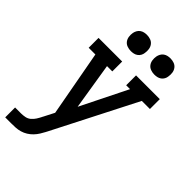

<svg xmlns="http://www.w3.org/2000/svg" viewBox="-278 -850 1155 1155"><g transform="rotate(45 300.0 -272.0)"><path d="M4 205V121H55Q71 121 88.5 117.5Q106 114 119.5 102.5Q133 91 142.5 76Q152 61 160 45V43Q161 43 161 43Q161 43 161 43L197 -27L120 -446H63V-530H264V-446H219L267 -148L415 -446H382V-530H584V-446H515L246 81Q245 84 243.5 86Q242 88 241 90V91Q232 108 221.5 125Q211 142 197 156.5Q183 171 166 181.5Q149 192 130 197.5Q111 203 92.5 204Q74 205 55 205ZM456 -611Q440 -611 424.5 -616.5Q409 -622 399.5 -634.5Q390 -647 387.5 -663.5Q385 -680 388 -697Q390 -708 396 -719Q402 -730 412 -737Q422 -744 433.5 -746.5Q445 -749 456 -749Q473 -749 488 -743.5Q503 -738 512.5 -725.5Q522 -713 524.5 -696.5Q527 -680 524 -663Q523 -652 517 -641Q511 -630 501 -623Q491 -616 479.5 -613.5Q468 -611 456 -611ZM256 -611Q240 -611 224.5 -616.5Q209 -622 199.5 -634.5Q190 -647 187.5 -663.5Q185 -680 188 -697Q190 -708 196 -719Q202 -730 212 -737Q222 -744 233.5 -746.5Q245 -749 256 -749Q273 -749 288 -743.5Q303 -738 312.5 -725.5Q322 -713 324.5 -696.5Q327 -680 324 -663Q323 -652 317 -641Q311 -630 301 -623Q291 -616 279.5 -613.5Q268 -611 256 -611Z"/></g></svg>

Font: Iosevka Slab MdExObl
Style: Regular
Weight: 500
Width: 7
Italic angle: -9°
Monospace: yes
Designer: Belleve Invis
Foundry: Belleve Invis
Version: Version 11.1.1; ttfautohint (v1.8.3)